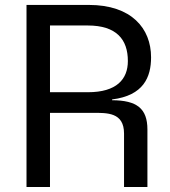

<svg xmlns="http://www.w3.org/2000/svg" viewBox="-20 -747 681 767"><path d="M85.9 0H179.7V-296.2H348.7C407.7 -296.2 475.5 -299 475.5 -213.4V0H568.9V-229.8C568.9 -313.9 526.3 -346.2 427.9 -346.6V-349.8C553.3 -365.4 583.5 -438.6 583.5 -518.1C583.5 -633.5 505.3 -727.3 335.2 -727.3H85.9ZM179.7 -378.6V-645.2H330.3C445.7 -645.2 490.8 -589.1 490.8 -503.2C490.8 -430.4 445.7 -378.6 331.3 -378.6Z"/></svg>

Font: GiG Sans Text
Style: Regular
Weight: 400
Designer: Andreas Faust
Version: Version 1.100;FEAKit 1.0